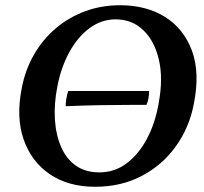

<svg xmlns="http://www.w3.org/2000/svg" viewBox="-20 -705 781 734"><path d="M344 9Q241 9 170.5 -39Q100 -87 70.5 -171.5Q41 -256 63 -367Q76 -437 109.5 -495.5Q143 -554 193 -596.5Q243 -639 305.5 -662Q368 -685 439 -685Q539 -685 610.5 -640.5Q682 -596 713.5 -512Q745 -428 721 -308Q704 -218 652.5 -146Q601 -74 522 -32.5Q443 9 344 9ZM360 -46Q418 -46 464 -80.5Q510 -115 542 -175Q574 -235 587 -313Q604 -405 587.5 -476.5Q571 -548 528 -589.5Q485 -631 422 -631Q368 -631 322.5 -597.5Q277 -564 245 -505.5Q213 -447 199 -373Q186 -306 190 -247Q194 -188 214 -142.5Q234 -97 270.5 -71.5Q307 -46 360 -46ZM231 -299Q231 -309 233.5 -326.5Q236 -344 241 -357H550Q550 -345 548 -331.5Q546 -318 540 -304Q521 -304 475 -304Q429 -304 366 -303Q303 -302 231 -299Z"/></svg>

Font: Vollkorn SemiBold
Style: Italic
Weight: 600
Italic angle: -11°
Designer: Friedrich Althausen
Foundry: Friedrich Althausen
Version: Version 5.000